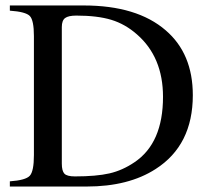

<svg xmlns="http://www.w3.org/2000/svg" viewBox="-20 -682 762 702"><path d="M16 -662H286Q481 -662 586 -571Q685 -486 685 -334Q685 -151 549 -64Q450 0 297 0H16V-19Q74 -23 89 -39.5Q104 -56 104 -115V-550Q104 -608 89 -623.5Q74 -639 16 -643ZM206 -583V-84Q206 -57 215.5 -47Q225 -37 254 -37Q332 -37 380 -48Q428 -59 472 -89Q576 -159 576 -328Q576 -473 481 -556Q438 -594 387 -609.5Q336 -625 259 -625Q230 -625 218 -616Q206 -607 206 -583Z"/></svg>

Font: STIX Math
Style: Regular
Weight: 400
Designer: MicroPress Inc., with final additions and corrections provided by Coen Hoffman, Elsevier (retired)
Version: Version 1.1.1